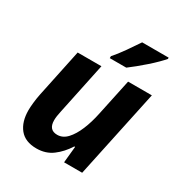

<svg xmlns="http://www.w3.org/2000/svg" viewBox="-181 -892 966 1029"><g transform="rotate(30 302.0 -378.0)"><path d="M193 10Q123 10 88.5 -32.5Q54 -75 54 -147Q54 -165 57 -193.5Q60 -222 66 -251L128 -546H275L208 -227Q200 -192 200 -169Q200 -109 253 -109Q287 -109 313.5 -137.5Q340 -166 360 -214Q380 -262 392 -320L440 -546H587L471 0H359L369 -101H364Q333 -52 291.5 -21Q250 10 193 10ZM292 -606V-618Q317 -646 347 -688.5Q377 -731 400 -766H564V-758Q553 -745 532.5 -724.5Q512 -704 487 -682Q462 -660 437.5 -640Q413 -620 394 -606Z"/></g></svg>

Font: Noto IKEA Latin
Style: Bold Italic
Weight: 700
Italic angle: -12°
Designer: Monotype Design Team
Foundry: Monotype Imaging Inc.
Version: Version 1.0